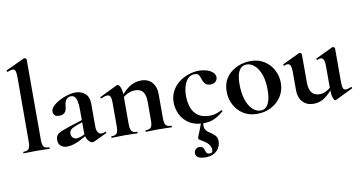

<svg xmlns="http://www.w3.org/2000/svg" viewBox="-90 -969 2808 1487"><g transform="rotate(-10 1314.0 -225.0)"><path d="M35 0Q33 0 33 -6Q33 -12 35 -12Q66 -12 77.5 -26.5Q89 -41 89 -81L90 -589Q90 -623 84 -638.5Q78 -654 61 -654Q48 -654 23 -643Q20 -642 17 -648Q14 -654 16 -655L163 -724Q165 -725 167 -725Q172 -725 178 -720.5Q184 -716 184 -712V-81Q184 -41 195 -26.5Q206 -12 237 -12Q241 -12 241 -6Q241 0 237 0Q218 0 191.5 -1Q165 -2 136 -2Q107 -2 81 -1Q55 0 35 0Z M587 6Q583 8 577 8Q559 8 541 -16Q523 -40 523 -85V-255Q523 -294 518 -320Q513 -346 502 -359Q491 -372 472 -372Q457 -372 445 -364.5Q433 -357 426 -340.5Q419 -324 417 -295Q414 -266 399 -252.5Q384 -239 358 -239Q333 -239 322 -250Q311 -261 311 -280Q311 -302 332 -322.5Q353 -343 384.5 -359.5Q416 -376 450 -385.5Q484 -395 511 -395Q555 -395 586 -368.5Q617 -342 617 -285V-108Q617 -79 627.5 -63Q638 -47 657 -47Q671 -47 686 -54Q690 -56 692.5 -50.5Q695 -45 690 -43ZM377 7Q346 7 327 -9.5Q308 -26 308 -57Q308 -93 335.5 -108.5Q363 -124 421 -143L533 -179L537 -164L468 -139Q441 -129 429.5 -117Q418 -105 418 -88Q418 -67 430 -55Q442 -43 460 -43Q468 -43 481.5 -46.5Q495 -50 511 -57L566 -87L567 -70L481 -23Q456 -10 428 -1.5Q400 7 377 7Z M997 0Q994 0 994 -6Q994 -12 997 -12Q1028 -12 1039 -26.5Q1050 -41 1050 -81V-225Q1050 -279 1030.5 -305Q1011 -331 969 -331Q939 -331 907.5 -316Q876 -301 857 -275L852 -287Q887 -337 931 -367.5Q975 -398 1027 -398Q1083 -398 1113.5 -363Q1144 -328 1144 -273V-81Q1144 -41 1155.5 -26.5Q1167 -12 1198 -12Q1201 -12 1201 -6Q1201 0 1198 0Q1178 0 1152 -1Q1126 -2 1097 -2Q1069 -2 1043 -1Q1017 0 997 0ZM728 0Q725 0 725 -6Q725 -12 728 -12Q759 -12 770 -26.5Q781 -41 781 -81V-269Q781 -300 774 -314.5Q767 -329 750 -329Q741 -329 729 -325.5Q717 -322 702 -315Q698 -313 696 -319Q694 -325 696 -326L835 -394Q841 -396 842 -396Q853 -396 864 -372Q875 -348 875 -303V-81Q875 -41 886.5 -26.5Q898 -12 929 -12Q932 -12 932 -6Q932 0 929 0Q909 0 883 -1Q857 -2 828 -2Q800 -2 774 -1Q748 0 728 0Z M1449 12Q1380 12 1335 -17.5Q1290 -47 1268.5 -93Q1247 -139 1247 -186Q1247 -236 1268 -275Q1289 -314 1323.5 -340.5Q1358 -367 1400 -381Q1442 -395 1483 -395Q1512 -395 1541 -386.5Q1570 -378 1589 -361.5Q1608 -345 1608 -320Q1608 -303 1594 -288.5Q1580 -274 1553 -274Q1528 -274 1514 -287Q1500 -300 1492 -325Q1485 -349 1476.5 -361.5Q1468 -374 1444 -374Q1401 -374 1375.5 -331Q1350 -288 1350 -219Q1350 -169 1365 -127.5Q1380 -86 1414 -61.5Q1448 -37 1505 -37Q1535 -37 1555.5 -44Q1576 -51 1601 -63Q1603 -65 1606.5 -61Q1610 -57 1608 -55Q1573 -23 1536 -5.5Q1499 12 1449 12ZM1447 2Q1442 23 1443.5 39Q1445 55 1454.5 68Q1464 81 1483 92Q1504 105 1521 122.5Q1538 140 1538 170Q1538 194 1526 218Q1514 242 1487.5 258.5Q1461 275 1416 275Q1380 275 1360.5 263.5Q1341 252 1341 227Q1341 213 1353 200.5Q1365 188 1381 188Q1402 188 1410 197.5Q1418 207 1421 219.5Q1424 232 1430.5 241.5Q1437 251 1456 251Q1478 251 1478 227Q1478 201 1460 180Q1442 159 1395 133Q1388 130 1386.5 124Q1385 118 1390 105Q1400 81 1405 68Q1410 55 1415.5 41Q1421 27 1430 1Z M1871 13Q1808 13 1762 -16Q1716 -45 1691 -93.5Q1666 -142 1666 -198Q1666 -250 1686 -288Q1706 -326 1739 -350.5Q1772 -375 1811 -387Q1850 -399 1888 -399Q1952 -399 1997.5 -369Q2043 -339 2067 -292Q2091 -245 2091 -192Q2091 -131 2060.5 -84.5Q2030 -38 1980 -12.5Q1930 13 1871 13ZM1901 -8Q1941 -8 1961 -47Q1981 -86 1981 -157Q1981 -230 1962.5 -279Q1944 -328 1915 -353Q1886 -378 1854 -378Q1815 -378 1794.5 -343Q1774 -308 1774 -235Q1774 -167 1791 -115.5Q1808 -64 1837 -36Q1866 -8 1901 -8Z M2315 12Q2260 12 2228.5 -23Q2197 -58 2197 -113V-260Q2197 -293 2189.5 -309Q2182 -325 2166 -325Q2155 -325 2141 -318Q2137 -317 2134.5 -323Q2132 -329 2135 -330L2269 -394Q2272 -395 2274 -395Q2279 -395 2284.5 -390.5Q2290 -386 2290 -382V-161Q2290 -107 2310.5 -80Q2331 -53 2373 -53Q2402 -53 2431 -69.5Q2460 -86 2477 -111L2483 -99Q2449 -50 2407 -19Q2365 12 2315 12ZM2551 -382V-116Q2551 -82 2557.5 -68Q2564 -54 2579 -54Q2586 -54 2596.5 -57Q2607 -60 2620 -65Q2624 -67 2627 -61.5Q2630 -56 2627 -54L2489 13Q2487 14 2484 14Q2474 14 2466 -11Q2458 -36 2458 -82V-260Q2458 -293 2450.5 -309Q2443 -325 2427 -325Q2416 -325 2401 -318Q2398 -317 2395.5 -323Q2393 -329 2396 -330L2530 -394Q2532 -395 2535 -395Q2540 -395 2545.5 -390.5Q2551 -386 2551 -382Z"/></g></svg>

Font: Cormorant
Style: Bold
Weight: 700
Designer: Christian Thalmann (Catharsis Fonts)
Foundry: Catharsis Fonts
Version: Version 4.000